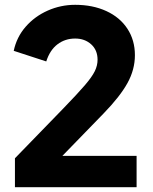

<svg xmlns="http://www.w3.org/2000/svg" viewBox="-20 -777 636 797"><path d="M42 -120 242 -326Q303 -389 332.5 -423.5Q362 -458 373.5 -481.5Q385 -505 385 -529Q385 -569 358.5 -593Q332 -617 292 -617Q250 -617 218.5 -593Q187 -569 172 -522L37 -566Q49 -623 86.5 -666Q124 -709 178 -733Q232 -757 292 -757Q365 -757 421.5 -731Q478 -705 509 -657.5Q540 -610 540 -548Q540 -488 509 -432Q478 -376 410 -306L239 -130H547V0H42Z"/></svg>

Font: Evergrow Sans 
Style: ExtraBold
Weight: 800
Foundry: 10Web
Version: Version 1.000